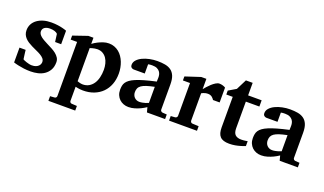

<svg xmlns="http://www.w3.org/2000/svg" viewBox="-79 -1123 3120 1849"><g transform="rotate(20 1481.0 -198.5)"><path d="M397.9 -335H335.9L325.2 -415Q315.4 -426.3 294.9 -433.1Q274.4 -439.9 247.1 -439.9Q211.9 -439.9 191.9 -425.5Q171.9 -411.1 171.9 -384.8Q171.9 -370.1 180.2 -357.4Q188.5 -344.7 202.6 -333.5Q216.8 -322.3 234.9 -312.3Q252.9 -302.2 272.9 -292Q297.9 -279.3 323.2 -266.1Q348.6 -252.9 368.7 -236.8Q388.7 -220.7 401.4 -200.9Q414.1 -181.2 414.1 -155.8Q414.1 -108.4 396 -76.4Q377.9 -44.4 349.1 -24.7Q320.3 -4.9 283.7 3.7Q247.1 12.2 210 12.2Q172.9 12.2 140.9 8.1Q108.9 3.9 84.5 -1.5Q56.2 -7.3 32.2 -15.1V-167H95.2Q96.2 -156.7 98.1 -141.1Q100.1 -125.5 102.1 -110.8Q104 -93.8 106.9 -75.2Q107.9 -72.8 118.2 -68.1Q128.4 -63.5 142.6 -58.6Q156.7 -53.7 172.4 -50.3Q188 -46.9 200.2 -46.9Q225.6 -46.9 242.2 -53.7Q258.8 -60.5 268.6 -70.3Q278.3 -80.1 282.2 -91.1Q286.1 -102.1 286.1 -110.8Q286.1 -131.3 273.2 -146.2Q260.3 -161.1 239.7 -173.3Q219.2 -185.5 193.6 -196.5Q168 -207.5 143.1 -220.2Q122.1 -230.5 103 -242.7Q84 -254.9 69.6 -270Q55.2 -285.2 46.6 -304.2Q38.1 -323.2 38.1 -348.1Q38.1 -382.8 53 -410.9Q67.9 -439 94.7 -458.7Q121.6 -478.5 158.2 -489.3Q194.8 -500 238.8 -500Q275.9 -500 305.4 -495.8Q335 -491.7 355.5 -486.3Q379.4 -480.5 397.9 -473.1Z M868.7 -243.2Q868.7 -275.9 861.1 -306.2Q853.5 -336.4 838.1 -359.1Q822.8 -381.8 799.1 -395.5Q775.4 -409.2 742.7 -409.2Q729.5 -409.2 716.6 -406.7Q703.6 -404.3 692.9 -401.4Q680.2 -397.9 668.9 -394V-54.2Q678.7 -50.3 688.5 -47.9Q696.8 -45.4 706.1 -43.7Q715.3 -42 723.6 -42Q759.8 -42 786.9 -57.6Q814 -73.2 832.3 -100.3Q850.6 -127.4 859.6 -164.3Q868.7 -201.2 868.7 -243.2ZM1016.6 -257.8Q1016.6 -197.3 997.6 -147.5Q978.5 -97.7 943.4 -62.3Q908.2 -26.9 858.4 -7.3Q808.6 12.2 746.6 12.2Q731.4 12.2 717.8 10.7Q704.1 9.3 692.9 7.3Q680.2 5.4 668.9 2V146Q668.9 155.8 675 162.4Q681.2 168.9 690.9 168.9L743.7 171.9V219.2H468.8V171.9L512.7 168.9Q522 168.9 528.3 162.4Q534.7 155.8 534.7 146V-408.2H468.8V-449.2L616.7 -500H668.9V-437Q692.4 -454.6 719.2 -468.3Q742.2 -480 770.5 -490Q798.8 -500 829.6 -500Q859.9 -500 885.7 -490.2Q911.6 -480.5 932.4 -463.6Q953.1 -446.8 969 -423.6Q984.9 -400.4 995.4 -373.5Q1005.9 -346.7 1011.2 -317.1Q1016.6 -287.6 1016.6 -257.8Z M1398.9 0 1385.7 -49.8Q1359.9 -32.2 1331.5 -18.6Q1306.6 -6.8 1275.9 2.7Q1245.1 12.2 1211.9 12.2Q1184.6 12.2 1160.9 3.2Q1137.2 -5.9 1119.4 -22.7Q1101.6 -39.6 1091.3 -63.5Q1081.1 -87.4 1081.1 -117.2Q1081.1 -139.6 1084.7 -158.7Q1088.4 -177.7 1099.4 -194.1Q1110.4 -210.4 1130.9 -225.3Q1151.4 -240.2 1185.3 -254.4Q1219.2 -268.6 1268.6 -282.7Q1317.9 -296.9 1386.7 -312V-324.2Q1386.7 -331.5 1387.2 -337.4Q1387.2 -344.2 1387.7 -351.1Q1388.2 -365.2 1384.8 -381.6Q1381.3 -397.9 1371.1 -411.9Q1360.8 -425.8 1342.3 -434.8Q1323.7 -443.8 1293.9 -443.8Q1283.7 -443.8 1275.6 -443.4Q1267.6 -442.9 1262.2 -441.9Q1255.9 -440.9 1251 -439.9V-345.2H1147.9Q1135.3 -344.2 1125.5 -347.7Q1117.2 -350.6 1110.1 -357.9Q1103 -365.2 1103 -380.9Q1103 -408.7 1122.8 -430.7Q1142.6 -452.6 1174.6 -468Q1206.5 -483.4 1246.3 -491.7Q1286.1 -500 1325.7 -500Q1368.7 -500 1404.3 -493.7Q1439.9 -487.3 1465.6 -469Q1491.2 -450.7 1505.1 -417.5Q1519 -384.3 1519 -330.1V-73.2Q1519 -64 1525.4 -57.4Q1531.7 -50.8 1541 -49.8L1585 -46.9V0ZM1385.7 -257.8Q1337.4 -248 1305.9 -237.8Q1274.4 -227.5 1255.9 -214.4Q1237.3 -201.2 1230 -184.3Q1222.7 -167.5 1222.7 -145Q1222.7 -129.4 1227.8 -116Q1232.9 -102.5 1242.4 -92.5Q1252 -82.5 1265.1 -76.7Q1278.3 -70.8 1293.9 -70.8Q1310.1 -70.8 1326.4 -74.2Q1342.8 -77.6 1356 -81.5Q1371.6 -86.4 1385.7 -92.8Z M1956.1 -330.1Q1952.6 -335 1947.5 -341.8Q1942.4 -348.6 1934.8 -355Q1927.2 -361.3 1916.5 -365.7Q1905.8 -370.1 1891.1 -370.1Q1877 -370.1 1864.7 -367.2Q1852.5 -364.3 1844.2 -360.8Q1834 -356.9 1826.2 -352.1V-71.8Q1826.2 -63 1832.3 -55.9Q1838.4 -48.8 1848.1 -48.8L1912.1 -45.9V1H1626V-45.9L1669.9 -48.8Q1679.2 -49.8 1685.5 -56.4Q1691.9 -63 1691.9 -71.8V-408.2H1619.1V-449.2L1773.9 -500H1826.2V-394Q1835.4 -405.8 1851.3 -423.8Q1867.2 -441.9 1885.7 -458.7Q1904.3 -475.6 1924.1 -487.8Q1943.8 -500 1960.9 -500Q1969.7 -500 1979 -498.5Q1988.3 -497.1 1996.8 -494.4Q2005.4 -491.7 2012.5 -488.5Q2019.5 -485.4 2023.9 -481.9V-330.1Z M2405.3 -22Q2381.8 -12.2 2355.5 -4.9Q2333 2 2304.4 7.1Q2275.9 12.2 2245.1 12.2Q2211.9 12.2 2188.7 4.9Q2165.5 -2.4 2151.1 -17.8Q2136.7 -33.2 2130.4 -56.2Q2124 -79.1 2124 -110.8V-423.8H2058.1V-463.9L2135.3 -509.8L2189 -616.2H2258.3V-487.8H2397V-423.8H2258.3V-151.9Q2258.3 -104 2279.3 -84.5Q2300.3 -64.9 2340.3 -64.9Q2352.1 -64.9 2363.8 -65.9Q2375.5 -66.9 2384.8 -68.4Q2395.5 -69.8 2405.3 -71.8Z M2759.3 0 2746.1 -49.8Q2720.2 -32.2 2691.9 -18.6Q2667 -6.8 2636.2 2.7Q2605.5 12.2 2572.3 12.2Q2544.9 12.2 2521.2 3.2Q2497.6 -5.9 2479.7 -22.7Q2461.9 -39.6 2451.7 -63.5Q2441.4 -87.4 2441.4 -117.2Q2441.4 -139.6 2445.1 -158.7Q2448.7 -177.7 2459.7 -194.1Q2470.7 -210.4 2491.2 -225.3Q2511.7 -240.2 2545.7 -254.4Q2579.6 -268.6 2628.9 -282.7Q2678.2 -296.9 2747.1 -312V-324.2Q2747.1 -331.5 2747.6 -337.4Q2747.6 -344.2 2748 -351.1Q2748.5 -365.2 2745.1 -381.6Q2741.7 -397.9 2731.4 -411.9Q2721.2 -425.8 2702.6 -434.8Q2684.1 -443.8 2654.3 -443.8Q2644 -443.8 2636 -443.4Q2627.9 -442.9 2622.6 -441.9Q2616.2 -440.9 2611.3 -439.9V-345.2H2508.3Q2495.6 -344.2 2485.8 -347.7Q2477.5 -350.6 2470.5 -357.9Q2463.4 -365.2 2463.4 -380.9Q2463.4 -408.7 2483.2 -430.7Q2502.9 -452.6 2534.9 -468Q2566.9 -483.4 2606.7 -491.7Q2646.5 -500 2686 -500Q2729 -500 2764.6 -493.7Q2800.3 -487.3 2825.9 -469Q2851.6 -450.7 2865.5 -417.5Q2879.4 -384.3 2879.4 -330.1V-73.2Q2879.4 -64 2885.7 -57.4Q2892.1 -50.8 2901.4 -49.8L2945.3 -46.9V0ZM2746.1 -257.8Q2697.8 -248 2666.3 -237.8Q2634.8 -227.5 2616.2 -214.4Q2597.7 -201.2 2590.3 -184.3Q2583 -167.5 2583 -145Q2583 -129.4 2588.1 -116Q2593.3 -102.5 2602.8 -92.5Q2612.3 -82.5 2625.5 -76.7Q2638.7 -70.8 2654.3 -70.8Q2670.4 -70.8 2686.8 -74.2Q2703.1 -77.6 2716.3 -81.5Q2731.9 -86.4 2746.1 -92.8Z"/></g></svg>

Font: Charis SIL Cyr
Style: Bold
Weight: 700
Foundry: SIL International
Version: Version 5.000